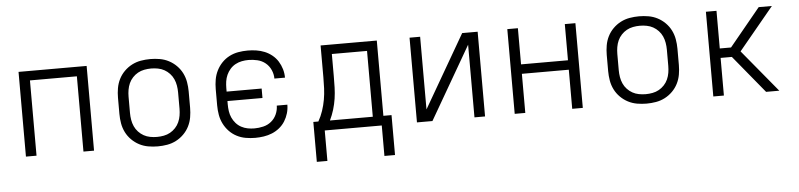

<svg xmlns="http://www.w3.org/2000/svg" viewBox="-44 -757 4887 1174"><g transform="rotate(-5 2400.0 -170.5)"><path d="M91 0V-520H509V0H444V-462H156V0Z M900 8Q871 8 842 3Q813 -2 787 -15.5Q761 -29 740 -50Q719 -71 706 -97Q693 -123 688 -152Q683 -181 683 -210V-310Q683 -339 688 -368Q693 -397 706 -423Q719 -449 740 -470Q761 -491 787 -504.5Q813 -518 842 -523Q871 -528 900 -528Q929 -528 958 -523Q987 -518 1013 -504.5Q1039 -491 1060 -470Q1081 -449 1094 -423Q1107 -397 1112 -368Q1117 -339 1117 -310V-210Q1117 -181 1112 -152Q1107 -123 1094 -97Q1081 -71 1060 -50Q1039 -29 1013 -15.5Q987 -2 958 3Q929 8 900 8ZM900 -50Q921 -50 942 -54Q963 -58 981 -68Q999 -78 1013.5 -93.5Q1028 -109 1036.5 -128Q1045 -147 1048.5 -168Q1052 -189 1052 -210V-310Q1052 -331 1048.5 -352Q1045 -373 1036.5 -392Q1028 -411 1013.5 -426.5Q999 -442 981 -452Q963 -462 942 -466Q921 -470 900 -470Q879 -470 858 -466Q837 -462 819 -452Q801 -442 786.5 -426.5Q772 -411 763.5 -392Q755 -373 751.5 -352Q748 -331 748 -310V-210Q748 -189 751.5 -168Q755 -147 763.5 -128Q772 -109 786.5 -93.5Q801 -78 819 -68Q837 -58 858 -54Q879 -50 900 -50Z M1498 8Q1469 8 1440 3Q1411 -2 1385 -15.5Q1359 -29 1339 -50Q1319 -71 1306 -97Q1293 -123 1288 -152Q1283 -181 1283 -210V-310Q1283 -339 1288 -368Q1293 -397 1306 -423Q1319 -449 1339 -470Q1359 -491 1385 -504.5Q1411 -518 1440 -523Q1469 -528 1498 -528Q1524 -528 1550.5 -524Q1577 -520 1601.5 -510Q1626 -500 1647 -483Q1668 -466 1682 -443.5Q1696 -421 1703.5 -395.5Q1711 -370 1711 -343H1646Q1646 -370 1634.5 -396Q1623 -422 1601.5 -439.5Q1580 -457 1552.5 -463.5Q1525 -470 1498 -470Q1477 -470 1456.5 -466Q1436 -462 1417.5 -452Q1399 -442 1385 -426Q1371 -410 1362.5 -391Q1354 -372 1351 -351.5Q1348 -331 1348 -310V-289H1563V-231H1348V-210Q1348 -189 1351 -168.5Q1354 -148 1362.5 -129Q1371 -110 1385 -94Q1399 -78 1417.5 -68Q1436 -58 1456.5 -54Q1477 -50 1498 -50Q1525 -50 1552.5 -56.5Q1580 -63 1601.5 -80.5Q1623 -98 1634.5 -124Q1646 -150 1646 -177H1711Q1711 -150 1703.5 -124.5Q1696 -99 1682 -76.5Q1668 -54 1647 -37Q1626 -20 1601.5 -10Q1577 0 1550.5 4Q1524 8 1498 8Z M2275 187V0H1925V187H1860V-58H1891Q1908 -88 1919 -121Q1930 -154 1936 -188Q1942 -222 1943.5 -256.5Q1945 -291 1945 -325V-520H2290V-58H2340V187ZM2225 -58V-462H2009V-325Q2009 -291 2008 -256.5Q2007 -222 2002 -188.5Q1997 -155 1987 -122Q1977 -89 1962 -58Z M2491 0V-520H2556V-74L2814 -520H2909V0H2844V-446L2586 0Z M3091 0V-520H3156V-298H3444V-520H3509V0H3444V-240H3156V0Z M3900 8Q3871 8 3842 3Q3813 -2 3787 -15.5Q3761 -29 3740 -50Q3719 -71 3706 -97Q3693 -123 3688 -152Q3683 -181 3683 -210V-310Q3683 -339 3688 -368Q3693 -397 3706 -423Q3719 -449 3740 -470Q3761 -491 3787 -504.5Q3813 -518 3842 -523Q3871 -528 3900 -528Q3929 -528 3958 -523Q3987 -518 4013 -504.5Q4039 -491 4060 -470Q4081 -449 4094 -423Q4107 -397 4112 -368Q4117 -339 4117 -310V-210Q4117 -181 4112 -152Q4107 -123 4094 -97Q4081 -71 4060 -50Q4039 -29 4013 -15.5Q3987 -2 3958 3Q3929 8 3900 8ZM3900 -50Q3921 -50 3942 -54Q3963 -58 3981 -68Q3999 -78 4013.5 -93.5Q4028 -109 4036.5 -128Q4045 -147 4048.5 -168Q4052 -189 4052 -210V-310Q4052 -331 4048.5 -352Q4045 -373 4036.5 -392Q4028 -411 4013.5 -426.5Q3999 -442 3981 -452Q3963 -462 3942 -466Q3921 -470 3900 -470Q3879 -470 3858 -466Q3837 -462 3819 -452Q3801 -442 3786.5 -426.5Q3772 -411 3763.5 -392Q3755 -373 3751.5 -352Q3748 -331 3748 -310V-210Q3748 -189 3751.5 -168Q3755 -147 3763.5 -128Q3772 -109 3786.5 -93.5Q3801 -78 3819 -68Q3837 -58 3858 -54Q3879 -50 3900 -50Z M4310 0V-520H4375V-289H4444L4634 -520H4715L4500 -260L4715 0H4634L4444 -231H4375V0Z"/></g></svg>

Font: Iosevka Aile Light
Style: Regular
Weight: 300
Designer: Belleve Invis
Foundry: Belleve Invis
Version: Version 27.3.5; ttfautohint (v1.8.4)